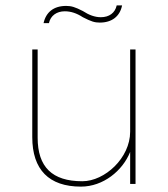

<svg xmlns="http://www.w3.org/2000/svg" viewBox="-20 -684 624 714"><path d="M484 -500H464V-194C464 -97 370 -10 286 -10C174 -10 120 -63 120 -172V-500H100V-174C100 -53 162 10 281 10C364 10 436 -49 464 -119V0H484ZM414 -664C408 -636 386 -620 355 -620C333 -620 311 -628 288 -643C259 -658 245 -662 226 -662C180 -662 151 -639 142 -598H162C168 -626 191 -642 221 -642C243 -642 265 -635 288 -620C319 -604 332 -600 351 -600C396 -600 426 -623 434 -664Z"/></svg>

Font: Perun Thin
Style: Regular
Weight: 100
Foundry: Copyright (c) Stefan Peev, Context Ltd, 2016
Version: Version 1.089